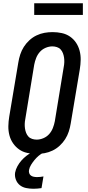

<svg xmlns="http://www.w3.org/2000/svg" viewBox="-20 -941 540 1184"><path d="M205 8Q176 8 148 2Q120 -4 98 -19.5Q76 -35 60.5 -57.5Q45 -80 38 -107Q31 -134 31.5 -163Q32 -192 37 -222L93 -556Q97 -581 105 -605.5Q113 -630 127 -652Q141 -674 161 -692.5Q181 -711 205 -722.5Q229 -734 254 -738.5Q279 -743 304 -743Q333 -743 361 -737Q389 -731 411.5 -715.5Q434 -700 449 -677.5Q464 -655 471 -628Q478 -601 477.5 -572Q477 -543 472 -513L416 -179Q412 -154 404 -129.5Q396 -105 382 -83Q368 -61 348 -42.5Q328 -24 304 -12.5Q280 -1 255 3.5Q230 8 205 8ZM206 -80Q227 -80 248 -89Q269 -98 283.5 -114.5Q298 -131 306 -151.5Q314 -172 318 -193L373 -528Q376 -543 376.5 -557.5Q377 -572 375 -586Q373 -600 368 -613Q363 -626 354 -636Q345 -646 331 -650.5Q317 -655 303 -655Q282 -655 261 -646Q240 -637 225.5 -620.5Q211 -604 203 -583.5Q195 -563 191 -542L136 -207Q133 -192 132.5 -177.5Q132 -163 134 -149Q136 -135 141 -122Q146 -109 155 -99Q164 -89 178 -84.5Q192 -80 206 -80ZM186 223Q163 223 141 218.5Q119 214 102.5 201Q86 188 78 167Q70 146 73 124Q77 103 87.5 84Q98 65 112 49Q126 33 143.5 19.5Q161 6 181 -5L187 -8H250L249 0Q232 8 218 20Q204 32 192.5 46Q181 60 171.5 75.5Q162 91 159 107Q157 117 160 126.5Q163 136 170.5 141.5Q178 147 188 149Q198 151 208 151Q218 151 228 150Q238 149 248 147L236 219Q223 221 210.5 222Q198 223 186 223ZM191 -849V-921H491V-849Z"/></svg>

Font: Iosevka Curly Slab Semibold
Style: Italic
Weight: 600
Italic angle: -9°
Monospace: yes
Designer: Belleve Invis
Foundry: Belleve Invis
Version: Version 22.1.2; ttfautohint (v1.8.4)